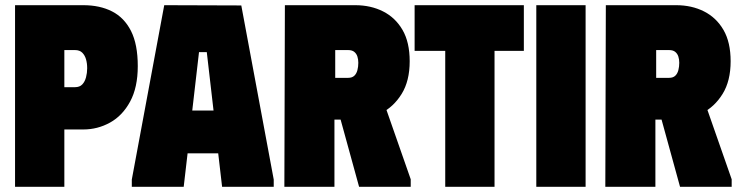

<svg xmlns="http://www.w3.org/2000/svg" viewBox="-20 -720 2849 740"><path d="M38 0V-700H301Q365 -700 412 -676Q459 -652 485 -600.5Q511 -549 511 -465Q511 -383 481.5 -328.5Q452 -274 404 -247.5Q356 -221 301 -221H228V0ZM228 -384H269Q287 -384 297 -394.5Q307 -405 311.5 -422Q316 -439 316 -457Q316 -476 311.5 -491.5Q307 -507 297 -517Q287 -527 269 -527H228Z M488 0V-28L613 -700L910 -699L1035 -28V0H836L821 -129H703L688 0ZM721 -294H803L777 -519H747Z M1078 -700H1269V0H1076ZM1349 -700Q1409 -700 1456.5 -676Q1504 -652 1531.5 -604.5Q1559 -557 1559 -484Q1559 -408 1528 -358Q1497 -308 1448.5 -283.5Q1400 -259 1346 -259H1176V-700ZM1272 -420H1322Q1337 -420 1345.5 -428Q1354 -436 1357.5 -449.5Q1361 -463 1361 -478Q1361 -491 1357.5 -502Q1354 -513 1345.5 -520Q1337 -527 1322 -527H1272ZM1265 -360 1449 -355 1563 -29V0H1364Z M1999 -700V-524H1886V0H1696V-524H1578V-700Z M2047 -700H2237V0H2047Z M2315 -700H2506V0H2313ZM2586 -700Q2646 -700 2693.5 -676Q2741 -652 2768.5 -604.5Q2796 -557 2796 -484Q2796 -408 2765 -358Q2734 -308 2685.5 -283.5Q2637 -259 2583 -259H2413V-700ZM2509 -420H2559Q2574 -420 2582.5 -428Q2591 -436 2594.5 -449.5Q2598 -463 2598 -478Q2598 -491 2594.5 -502Q2591 -513 2582.5 -520Q2574 -527 2559 -527H2509ZM2502 -360 2686 -355 2800 -29V0H2601Z"/></svg>

Font: Phudu Black
Style: Regular
Weight: 900
Version: Version 1.005;gftools[0.9.23]